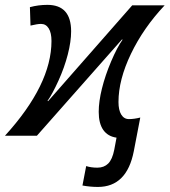

<svg xmlns="http://www.w3.org/2000/svg" viewBox="-45 -550 687 778"><path d="M449.2 -390.1 104.5 0H-24.9Q163.6 -207 163.6 -383.8Q163.6 -417 152.3 -435.1Q141.1 -453.1 121.1 -453.1Q106.9 -453.1 78.6 -446.3L76.2 -521Q110.4 -530.3 147 -530.3Q243.2 -530.3 243.2 -422.9Q243.2 -381.8 229.7 -329.3Q216.3 -276.9 191.7 -222.7Q167 -168.5 147.5 -141.1L149.9 -140.1L490.7 -528.3H622.1Q536.1 -437 485.6 -331.8Q435.1 -226.6 435.1 -136.7Q435.1 -104 446.3 -85.7Q457.5 -67.4 477.5 -67.4Q498 -67.4 523.4 -73.7L497.1 63Q468.8 207.5 351.6 207.5Q320.8 207.5 289.1 201.7L304.2 123Q324.2 129.4 349.6 129.4Q376.5 129.4 393.3 112.8Q410.2 96.2 418 56.6L427.2 7.8Q392.1 2.9 373.5 -23.4Q355 -49.8 355 -96.7Q355 -138.7 368.2 -191.7Q381.3 -244.6 405.5 -301.5Q429.7 -358.4 451.7 -389.2Z"/></svg>

Font: Liberation Mono
Style: Italic
Weight: 400
Italic angle: -12°
Monospace: yes
Designer: Steve Matteson
Foundry: Ascender Corporation
Version: Version 2.1.5